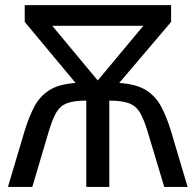

<svg xmlns="http://www.w3.org/2000/svg" viewBox="-20 -734 769 754"><path d="M651.9 -713.9V-647.9L448.2 -408.2Q514.2 -403.8 552 -380.9Q589.8 -357.9 611.8 -317.4Q633.8 -276.9 650.9 -221.2L716.8 0H625L559.1 -219.2Q544.9 -266.1 529.5 -292Q514.2 -317.9 486.6 -328.4Q459 -338.9 409.2 -338.9V0H318.8V-338.9Q269 -338.9 242.4 -328.4Q215.8 -317.9 200.9 -292Q186 -266.1 171.9 -219.2L106.9 0H11.2L77.1 -221.2Q94.2 -276.9 115.7 -316.9Q137.2 -356.9 174.6 -380.4Q211.9 -403.8 276.9 -408.2L77.1 -647.9V-713.9ZM543 -632.8H185.1L363.8 -418Z"/></svg>

Font: Kurinto Seri
Style: Regular
Weight: 400
Designer: Kurinto was developed by Clint Goss from a range of fonts that are compatible with the SIL Open Font License Version 1.1
Foundry: Clinton F. Goss
Version: Version 2.196; July 25, 2020